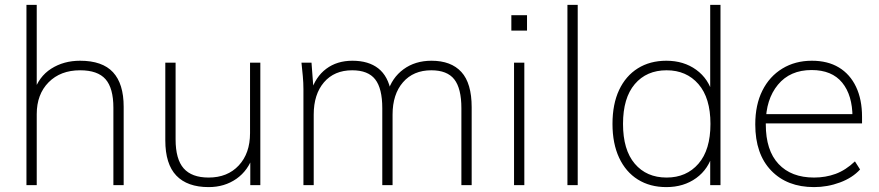

<svg xmlns="http://www.w3.org/2000/svg" viewBox="-20 -756 3591 784"><path d="M88 0V-736H130V-379H118Q138 -443 189 -475.5Q240 -508 307 -508Q398 -508 441.5 -461Q485 -414 485 -320V0H443V-316Q443 -396 411 -432.5Q379 -469 307 -469Q227 -469 178.5 -420Q130 -371 130 -290V0Z M832 8Q745 8 700 -39Q655 -86 655 -183V-500H697V-187Q697 -106 730 -68.5Q763 -31 832 -31Q909 -31 955 -80.5Q1001 -130 1001 -212V-500H1043V0H1002V-122H1014Q994 -60 945.5 -26Q897 8 832 8Z M1219 0V-392Q1219 -418 1216.5 -445Q1214 -472 1211 -500H1252L1261 -380H1249Q1268 -442 1312 -475Q1356 -508 1419 -508Q1485 -508 1525 -476.5Q1565 -445 1577 -379H1563Q1580 -438 1627.5 -473Q1675 -508 1742 -508Q1822 -508 1864 -462Q1906 -416 1906 -318V0H1864V-314Q1864 -395 1835 -432Q1806 -469 1741 -469Q1668 -469 1625.5 -420Q1583 -371 1583 -288V0H1541V-314Q1541 -395 1512 -432Q1483 -469 1418 -469Q1345 -469 1303 -420Q1261 -371 1261 -288V0Z M2079 0V-500H2121V0ZM2068 -631V-694H2132V-631Z M2297 0V-736H2339V0Z M2701 8Q2634 8 2584.5 -23Q2535 -54 2508 -112Q2481 -170 2481 -250Q2481 -331 2508 -388.5Q2535 -446 2584.5 -477Q2634 -508 2701 -508Q2772 -508 2823 -471Q2874 -434 2891 -369H2880V-736H2922V0H2880V-131H2891Q2874 -66 2823 -29Q2772 8 2701 8ZM2702 -31Q2783 -31 2832 -87.5Q2881 -144 2881 -250Q2881 -356 2832 -412.5Q2783 -469 2702 -469Q2620 -469 2572 -412.5Q2524 -356 2524 -250Q2524 -144 2572 -87.5Q2620 -31 2702 -31Z M3304 8Q3194 8 3129 -59.5Q3064 -127 3064 -248Q3064 -328 3093 -386Q3122 -444 3174.5 -476Q3227 -508 3295 -508Q3360 -508 3405.5 -480.5Q3451 -453 3475.5 -401.5Q3500 -350 3500 -279V-252H3091V-290H3478L3461 -277Q3461 -367 3419 -418.5Q3377 -470 3294 -470Q3206 -470 3156.5 -410Q3107 -350 3107 -253V-248Q3107 -142 3159 -86.5Q3211 -31 3304 -31Q3351 -31 3392 -46Q3433 -61 3471 -97L3492 -64Q3461 -30 3410 -11Q3359 8 3304 8Z"/></svg>

Font: Mulish ExtraLight
Style: Regular
Weight: 200
Designer: Vernon Adams
Foundry: Vernon Adams
Version: Version 3.603